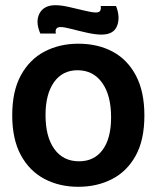

<svg xmlns="http://www.w3.org/2000/svg" viewBox="-20 -704 602 738"><path d="M281 14Q208 14 150.5 -16.5Q93 -47 60 -108Q27 -169 27 -261Q27 -354 60.5 -415Q94 -476 151.5 -506Q209 -536 281 -536Q356 -536 413 -505.5Q470 -475 502.5 -413.5Q535 -352 535 -260Q535 -166 501.5 -105.5Q468 -45 410.5 -15.5Q353 14 281 14ZM284 -84Q342 -84 374.5 -128Q407 -172 407 -253Q407 -338 372.5 -386Q338 -434 278 -434Q220 -434 187.5 -388Q155 -342 155 -262Q155 -178 189 -131Q223 -84 284 -84ZM370 -571Q347 -571 315.5 -578Q284 -585 255.5 -592.5Q227 -600 213 -600Q200 -600 196 -592.5Q192 -585 195 -575H135Q115 -621 132 -652.5Q149 -684 193 -684Q215 -684 246 -677Q277 -670 305.5 -663Q334 -656 349 -656Q362 -656 365.5 -663.5Q369 -671 367 -681H426Q443 -638 430 -604.5Q417 -571 370 -571Z"/></svg>

Font: Bricolage Grotesque 48pt SemiBold
Style: Regular
Weight: 600
Designer: Mathieu Triay
Foundry: Atelier Triay
Version: Version 1.000; ttfautohint (v1.8.4.7-5d5b);gftools[0.9.32]